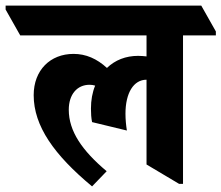

<svg xmlns="http://www.w3.org/2000/svg" viewBox="-84 -646 789 684"><path d="M244 18 296 -36C208 -110 161 -179 161 -255C161 -310 191 -344 235 -344C242 -344 249 -343 255 -341C245 -317 240 -289 240 -259C240 -241 241 -226 244 -211L368 -181C365 -200 363 -220 363 -241C363 -315 392 -362 438 -362V-60L554 9H568V-520H685V-534L633 -626H-64V-612L-12 -520H438V-445C429 -446 419 -447 408 -447C364 -447 326 -432 297 -404C261 -437 222 -454 178 -454C95 -454 36 -396 36 -307C36 -197 109 -94 244 18Z"/></svg>

Font: Noto Serif Devanagari Condensed ExtraBold
Style: Regular
Weight: 800
Width: 3
Designer: Universal Thirst, Indian Type Foundry and the Monotype Design Team
Foundry: Monotype Imaging Inc.
Version: Version 2.004